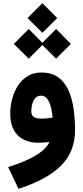

<svg xmlns="http://www.w3.org/2000/svg" viewBox="-20 -889 519 1198"><path d="M66.4 -615.2 159.2 -522.9 251.5 -615.2 159.2 -708ZM237.3 -615.2 330.1 -522.9 422.4 -615.2 330.1 -708ZM151.9 -776.4 244.6 -684.1 336.9 -776.4 244.6 -869.1ZM288.6 -2.9Q266.1 43.9 198.5 83.5Q130.9 123 30.8 153.3L95.2 289.1Q272.9 232.4 360.6 144.8Q448.2 57.1 448.2 -76.7Q448.2 -147.9 438.7 -212.9Q429.2 -277.8 406 -328.1Q382.8 -378.4 342 -407.5Q301.3 -436.5 238.3 -436.5Q188 -436.5 151.4 -413.6Q114.7 -390.6 90.8 -352.8Q66.9 -314.9 55.4 -269.8Q43.9 -224.6 43.9 -180.7Q43.9 -91.8 90.3 -45.2Q136.7 1.5 219.7 1.5Q238.3 1.5 255.1 0.2Q272 -1 288.6 -2.9ZM308.1 -155.3Q294.9 -152.8 276.6 -150.9Q258.3 -148.9 239.3 -148.9Q205.6 -148.9 190.4 -159.4Q175.3 -169.9 175.3 -194.8Q175.3 -220.2 181.9 -242.4Q188.5 -264.6 201.7 -278.3Q214.8 -292 235.4 -292Q252.4 -292 264.6 -282.5Q276.9 -272.9 285.6 -254.9Q294.4 -236.8 299.8 -211.7Q305.2 -186.5 308.1 -155.3Z"/></svg>

Font: Estedad-FD-VF Thin
Style: Regular
Weight: 100
Designer: Amin Abedi
Version: Version 5.0